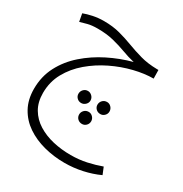

<svg xmlns="http://www.w3.org/2000/svg" viewBox="-179 -521 999 1050"><g transform="rotate(30 320.0 4.0)"><path d="M375 394Q307 394 244.5 377.5Q182 361 133.5 328Q85 295 57 244.5Q29 194 29 126Q29 48 62.5 -16.5Q96 -81 153.5 -131.5Q211 -182 282 -217.5Q353 -253 428 -273Q389 -282 350.5 -296.5Q312 -311 267.5 -322Q223 -333 167 -333Q130 -333 105 -326.5Q80 -320 60 -314L51 -363Q74 -372 107 -379Q140 -386 176 -386Q232 -386 277 -374Q322 -362 364 -346Q406 -330 452.5 -317Q499 -304 558 -303H567L568 -249Q512 -249 446.5 -233Q381 -217 317 -186Q253 -155 200 -110Q147 -65 115 -7Q83 51 83 121Q83 179 107.5 220.5Q132 262 174.5 288.5Q217 315 270.5 327.5Q324 340 383 340Q436 340 483.5 329.5Q531 319 572 304L590 348Q542 370 487 382Q432 394 375 394ZM291 65Q275 65 264 54Q253 43 253 28Q253 12 264 0.5Q275 -11 291 -11Q306 -11 317.5 0.5Q329 12 329 28Q329 43 317.5 54Q306 65 291 65ZM412 65Q395 65 384 54Q373 43 373 28Q373 12 384 0.5Q395 -11 412 -11Q427 -11 438 0.5Q449 12 449 28Q449 43 438 54Q427 65 412 65ZM352 162Q335 162 324 151Q313 140 313 124Q313 109 324 97.5Q335 86 352 86Q367 86 378 97.5Q389 109 389 124Q389 140 378 151Q367 162 352 162Z"/></g></svg>

Font: Noto Sans Arabic Light
Style: Regular
Weight: 300
Designer: Monotype Design Team, Nadine Chahine, Nizar Qandah and Khaled Hosny
Foundry: Monotype Imaging Inc.
Version: Version 2.012; ttfautohint (v1.8.4.7-5d5b)